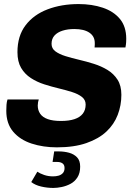

<svg xmlns="http://www.w3.org/2000/svg" viewBox="-20 -716 642 946"><path d="M260 10Q193 10 136 -8.5Q79 -27 45 -67Q11 -107 11 -170Q11 -185 12 -199.5Q13 -214 17 -226H171Q169 -221 167.5 -212.5Q166 -204 166 -196Q166 -173 178 -155.5Q190 -138 215.5 -129Q241 -120 280 -120Q320 -120 347 -129Q374 -138 388 -156Q402 -174 402 -201Q402 -224 383.5 -238.5Q365 -253 335 -262.5Q305 -272 269.5 -280.5Q234 -289 198 -300.5Q162 -312 132 -331.5Q102 -351 84 -381.5Q66 -412 66 -459Q66 -539 106 -591.5Q146 -644 214.5 -670Q283 -696 367 -696Q433 -696 486.5 -678Q540 -660 571 -622.5Q602 -585 602 -525Q602 -518 601.5 -508Q601 -498 598 -482H446Q447 -492 447 -496V-504Q447 -537 420.5 -555Q394 -573 346 -573Q314 -573 288.5 -565Q263 -557 248.5 -541Q234 -525 234 -500Q234 -477 253 -463Q272 -449 302.5 -439.5Q333 -430 369.5 -421.5Q406 -413 442.5 -401.5Q479 -390 509.5 -371.5Q540 -353 559 -323.5Q578 -294 578 -249Q578 -197 560 -150Q542 -103 504 -67.5Q466 -32 405.5 -11Q345 10 260 10ZM243 210Q212 210 182.5 203Q153 196 134 181L164 130Q177 139 197.5 146Q218 153 241 153Q256 153 268.5 149.5Q281 146 289.5 137Q298 128 298 112Q298 96 288 89Q278 82 263 82H239L247 30H269Q296 30 320 36.5Q344 43 359.5 59Q375 75 375 105Q375 137 361.5 158Q348 179 327 190Q306 201 283.5 205.5Q261 210 243 210Z"/></svg>

Font: Chivo Mono Medium
Style: Bold Italic
Weight: 700
Italic angle: -8.05°
Monospace: yes
Version: Version 1.008